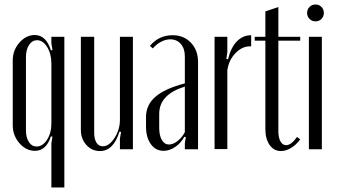

<svg xmlns="http://www.w3.org/2000/svg" viewBox="-20 -657 1482 845"><path d="M206.1 -465.8V-495.1H263.2V168H206.1V-26.9L210.9 -55.2L204.1 -57.1Q183.6 6.8 133.8 6.8Q94.7 6.8 65.4 -26.9Q36.1 -60.5 36.1 -106V-391.1Q36.1 -436 65.4 -469.5Q94.7 -502.9 132.8 -502.9Q183.1 -502.9 204.1 -435.1L210.9 -437ZM206.1 -111.8V-377.9Q206.1 -419.9 187.5 -450Q168.9 -480 143.1 -480Q121.6 -480 107.9 -459.2Q94.2 -438.5 94.2 -404.8V-84Q94.2 -51.3 107.2 -31.7Q120.1 -12.2 141.1 -12.2Q167.5 -12.2 186.8 -41.7Q206.1 -71.3 206.1 -111.8Z M505.9 -78.1Q479.5 7.8 419.9 7.8Q384.3 7.8 360.1 -19Q335.9 -45.9 335.9 -85V-495.1H394.5V-73.2Q394.5 -44.9 404.5 -29.1Q414.6 -13.2 432.6 -13.2Q460.4 -13.2 484.1 -50Q507.8 -86.9 507.8 -129.9V-495.1H564.9V0H507.8V-46.9L512.7 -76.2Z M622.6 -100.1V-142.1Q622.6 -195.3 664.1 -231.2Q705.6 -267.1 793.5 -290V-409.2Q793.5 -442.9 775.9 -463.4Q758.3 -483.9 729.5 -483.9Q709 -483.9 688.2 -472.9Q667.5 -461.9 652.8 -443.8L639.6 -455.1Q679.2 -502 739.7 -502Q789.1 -502 820.3 -469Q851.6 -436 851.6 -383.8V0H793.5V-26.9L797.9 -53.2L791.5 -55.2Q775.9 -26.9 750.7 -10Q725.6 6.8 699.7 6.8Q665 6.8 643.8 -22.7Q622.6 -52.2 622.6 -100.1ZM723.6 -21Q741.7 -21 761.2 -36.1Q780.8 -51.3 793.5 -75.2V-275.9Q680.7 -241.2 680.7 -155.8V-94.2Q680.7 -60.5 692.4 -40.8Q704.1 -21 723.6 -21Z M924.3 -495.1H980.5V-426.8L976.1 -397.9L983.4 -396Q996.1 -447.8 1022.5 -474.9Q1048.8 -502 1085.4 -502V-453.1Q1048.3 -455.1 1017.8 -424.6Q987.3 -394 980.5 -348.1V-1H924.3Z M1216.3 7.8Q1185.5 7.8 1166.7 -18.8Q1147.9 -45.4 1147.9 -88.9V-478H1101.1V-495.1H1147.9V-606.9L1205.1 -626V-495.1H1301.3V-478H1205.1V-79.1Q1205.1 -51.3 1214.4 -34.7Q1223.6 -18.1 1239.3 -18.1Q1261.7 -18.1 1287.1 -54.2L1301.3 -43.9Q1284.2 -20 1261.2 -6.1Q1238.3 7.8 1216.3 7.8Z M1342.3 -573.7Q1331.5 -584.5 1331.5 -600.1Q1331.5 -615.7 1342.3 -626.5Q1353 -637.2 1368.7 -637.2Q1384.3 -637.2 1394.8 -626.5Q1405.3 -615.7 1405.3 -600.1Q1405.3 -584.5 1394.8 -573.7Q1384.3 -563 1368.7 -563Q1353 -563 1342.3 -573.7ZM1339.4 -495.1H1396.5V0H1339.4Z"/></svg>

Font: Moniqa Narrow Heading
Style: Regular
Weight: 400
Width: 4
Designer: Rajesh Rajput
Foundry: Rajesh Rajput
Version: Version 1.000